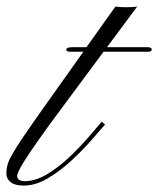

<svg xmlns="http://www.w3.org/2000/svg" viewBox="-53 -578 494 599"><path d="M20.5 1Q-6.3 1 -19.8 -9.8Q-33.2 -20.5 -33.2 -37.1Q-33.2 -50.3 -29.8 -63.2Q-26.4 -76.2 -15.1 -96.2Q-3.9 -116.2 19 -150.1Q42 -184.1 81.1 -239.3L207 -416.5H168.5Q153.8 -416.5 153.8 -422.9Q153.8 -430.7 172.4 -430.7H216.8L307.1 -557.6Q313.5 -556.6 324 -555.9Q334.5 -555.2 354 -555.7Q363.8 -555.7 375 -557.6L280.8 -430.7H406.7Q420.4 -430.7 420.4 -423.8Q420.4 -416.5 408.2 -416.5H270L141.1 -242.7Q95.2 -181.2 67.4 -141.6Q39.6 -102.1 25.1 -79.1Q10.7 -56.2 5.6 -44.9Q0.5 -33.7 0.5 -28.3Q0.5 -13.7 24.9 -12.7Q58.6 -13.2 94.5 -34.9Q130.4 -56.6 163.6 -88.1Q196.8 -119.6 223.1 -150.1Q249.5 -180.7 264.2 -198.2L274.9 -189.9Q260.7 -173.3 233.4 -142.1Q206.1 -110.8 170.7 -77.9Q135.3 -44.9 96.7 -22Q58.1 1 20.5 1Z"/></svg>

Font: Pinyon Script
Style: Regular
Weight: 400
Designer: Nicole Fally, Eben Sorkin
Foundry: Sorkin Type Co.
Version: Version 1.008; ttfautohint (v1.8.4.7-5d5b)